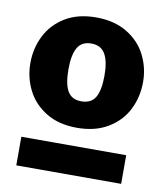

<svg xmlns="http://www.w3.org/2000/svg" viewBox="-69 -784 591 687"><g transform="rotate(10 226.0 -440.5)"><path d="M226 -726Q292 -726 338.5 -698Q385 -670 408 -624.5Q431 -579 431 -527Q431 -473 408 -427Q385 -381 338.5 -353Q292 -325 226 -325Q160 -325 114 -353Q68 -381 45 -426.5Q22 -472 22 -525Q22 -578 45 -624Q68 -670 114 -698Q160 -726 226 -726ZM225 -631Q190 -631 175 -604.5Q160 -578 160 -526Q160 -473 175 -447Q190 -421 225 -421Q261 -421 276 -447Q291 -473 291 -526Q291 -578 275.5 -604.5Q260 -631 225 -631ZM417 -259V-155H36V-259Z"/></g></svg>

Font: Martel Sans ExtraBold
Style: Regular
Weight: 800
Designer: Dan Reynolds and Mathieu Réguer
Foundry: Dan Reynolds and Mathieu Réguer
Version: Version 1.002; ttfautohint (v1.1) -l 5 -r 5 -G 72 -x 0 -D la